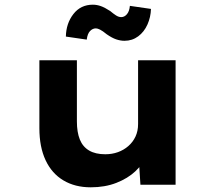

<svg xmlns="http://www.w3.org/2000/svg" viewBox="-20 -788 923 819"><path d="M367 11Q300 11 250.5 -18.5Q201 -48 174.5 -104.5Q148 -161 148 -241V-531H308V-270Q308 -224 320.5 -193Q333 -162 360 -146Q387 -130 429 -130Q458 -130 483 -139Q508 -148 527.5 -165Q547 -182 558 -205.5Q569 -229 569 -259V-531H729V0H579L572 -109L601 -121Q589 -87 557 -57Q525 -27 476.5 -8Q428 11 367 11ZM511 -614Q494 -614 476 -620Q458 -626 435 -642Q418 -656 407 -661.5Q396 -667 389 -667Q375 -667 364 -655.5Q353 -644 350 -619L261 -632Q262 -688 293 -728Q324 -768 376 -768Q393 -768 410 -762Q427 -756 450 -741Q463 -730 474.5 -722.5Q486 -715 497 -715Q511 -715 521.5 -727.5Q532 -740 534 -763L624 -750Q623 -715 609 -683.5Q595 -652 569.5 -633Q544 -614 511 -614Z"/></svg>

Font: Lexend Mega
Style: Bold
Weight: 700
Version: Version 1.007